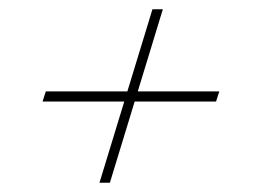

<svg xmlns="http://www.w3.org/2000/svg" viewBox="-20 -438 565 415"><path d="M195 -43 309.5 -418H332L217.5 -43ZM79 -240.5H454L447 -218.5H72Z"/></svg>

Font: Newsreader 36pt ExtraLight
Style: Italic
Weight: 250
Italic angle: -17°
Designer: Hugues Gentile
Foundry: Production Type
Version: Version 1.003